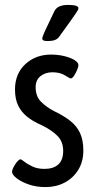

<svg xmlns="http://www.w3.org/2000/svg" viewBox="-20 -752 393 781"><path d="M165 9Q127 9 96 -2Q65 -13 47 -27.5Q29 -42 29 -53Q29 -60 35 -72Q41 -84 49.5 -94Q58 -104 63 -104Q67 -104 79.5 -94Q92 -84 112.5 -74.5Q133 -65 161 -65Q197 -65 217 -83Q237 -101 237 -138Q237 -176 213.5 -199.5Q190 -223 149 -243Q114 -258 90 -277.5Q66 -297 53.5 -323.5Q41 -350 41 -388Q41 -452 83 -491Q125 -530 188 -530Q215 -530 240.5 -524Q266 -518 282.5 -508Q299 -498 299 -487Q299 -480 293.5 -467Q288 -454 281 -443.5Q274 -433 268 -433Q264 -433 244 -445.5Q224 -458 193 -458Q165 -458 145 -442.5Q125 -427 125 -397Q125 -360 147 -338Q169 -316 200 -300Q238 -282 265 -261Q292 -240 305.5 -211Q319 -182 319 -140Q319 -94 298 -60.5Q277 -27 242.5 -9Q208 9 165 9ZM173 -585Q162 -585 157 -587.5Q152 -590 152 -595Q152 -602 162 -624Q172 -646 201 -706Q208 -720 222 -726Q236 -732 257 -732Q299 -732 299 -719Q299 -715 296 -709.5Q293 -704 285 -692.5Q277 -681 262 -660Q247 -639 221 -603Q214 -593 202.5 -589Q191 -585 173 -585Z"/></svg>

Font: Asap Condensed VF Beta
Style: Regular
Weight: 400
Designer: Pablo Cosgaya
Foundry: Omnibus-Type
Version: Version 1.008